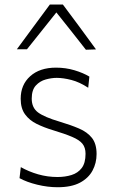

<svg xmlns="http://www.w3.org/2000/svg" viewBox="-20 -796 488 826"><path d="M228 9.5Q185 9.5 140 -1.5Q95 -12.5 64 -29.5L69.5 -77Q104 -57.5 144.2 -46Q184.5 -34.5 227.5 -34.5Q260 -34.5 287.5 -43Q315 -51.5 331.5 -73Q348 -94.5 348 -134.5Q348 -161 334.8 -177.5Q321.5 -194 290.2 -207.2Q259 -220.5 206 -236.5Q169.5 -247.5 138.2 -262.8Q107 -278 88 -303.8Q69 -329.5 69 -371Q69 -431.5 110 -468.2Q151 -505 221 -505Q262.5 -505 300.2 -493.8Q338 -482.5 364.5 -466.5L359.5 -418.5Q322 -443 287 -452Q252 -461 224 -461Q202 -461 177 -454.2Q152 -447.5 134.2 -428.2Q116.5 -409 116.5 -371.5Q116.5 -332.5 143.8 -312.2Q171 -292 237 -272.5Q284 -258.5 319.8 -243.2Q355.5 -228 375.5 -202.8Q395.5 -177.5 395.5 -133.5Q395.5 -94.5 378 -62Q360.5 -29.5 323.8 -10Q287 9.5 228 9.5ZM349.5 -582Q317.5 -623 286 -662.8Q254.5 -702.5 222.5 -742.5Q190.5 -702.5 159.5 -663.5Q128 -624 96 -584H52.5Q87.5 -632 123.5 -680.5Q159 -728.5 194.5 -776.5H250.5Q286 -728.5 322 -680.5Q357.5 -632 393 -583.5Z"/></svg>

Font: Heraclito ExtraLight
Style: Regular
Weight: 200
Designer: Kostas Bartsokas (font) & Cristiano Sobral (main changes)
Foundry: Kostas Bartsokas (font) & Cristiano Sobral (main changes)
Version: Version 1.00;July 8, 2020;FontCreator 13.0.0.2655 64-bit